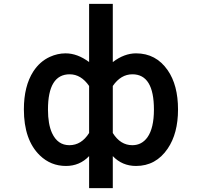

<svg xmlns="http://www.w3.org/2000/svg" viewBox="-20 -850 1040 989"><path d="M439 -830.1H561V-530.3Q620.1 -575.2 680.7 -575.2Q783.7 -575.2 843.8 -488.3Q897 -411.6 897 -286.1Q897 -162.6 843.8 -84.5Q783.2 4.9 680.7 4.9Q609.4 4.9 561 -45.9V119.1H439V-45.9Q390.6 4.9 319.8 4.9Q241.7 4.9 185.5 -49.3Q103 -128.9 103 -286.6Q103 -406.7 151.9 -482.4Q185.5 -533.7 236.8 -557.1Q276.4 -575.2 317.9 -575.2Q378.9 -575.2 439 -530.3ZM439 -407.2Q397.5 -467.3 338.9 -467.3Q227.1 -467.3 227.1 -285.6Q227.1 -210.4 248 -164.6Q276.9 -102.1 337.4 -102.1Q399.4 -102.1 439 -165ZM561 -407.2V-165Q600.1 -102.1 661.6 -102.1Q710.4 -102.1 739.7 -143.1Q772.9 -190.4 772.9 -285.6Q772.9 -467.3 662.1 -467.3Q602.5 -467.3 561 -407.2Z"/></svg>

Font: FORM UDPGothic
Style: Bold
Weight: 700
Foundry: Pronama LLC
Version: Version 1.051